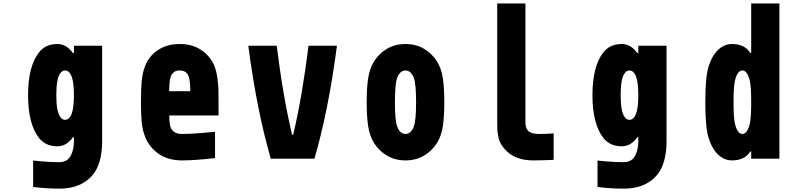

<svg xmlns="http://www.w3.org/2000/svg" viewBox="-20 -937 4707 1134"><path d="M416.7 -125.7H410.2Q372.4 -72.9 319 -72.9Q246.7 -72.9 207.7 -125.7Q145.8 -208.3 145.8 -375Q145.8 -541.7 207.7 -624.3Q246.7 -677.1 319 -677.1Q372.4 -677.1 410.2 -624.3H416.7V-666.7H583.3V-104.2Q583.3 7.2 543.6 73.6Q514.3 121.7 460.3 149.4Q406.2 177.1 329.4 177.1Q253.9 177.1 175.8 167.3V11.1Q263.7 20.8 329.4 20.8Q376.3 20.8 396.5 -15Q416.7 -50.8 416.7 -104.2ZM334 -248.7Q346.4 -229.2 364.6 -229.2Q382.8 -229.2 395.2 -248.7Q416.7 -281.9 416.7 -375Q416.7 -468.1 395.2 -501.3Q382.8 -520.8 364.6 -520.8Q346.4 -520.8 334 -501.3Q312.5 -468.1 312.5 -375Q312.5 -281.9 334 -248.7Z M1041.7 -677.1Q1117.2 -677.1 1170.6 -640.3Q1224 -603.5 1246.7 -546.2Q1257.8 -518.2 1263.3 -480.5Q1268.9 -442.7 1269.9 -413.7Q1270.8 -384.8 1270.8 -333.3V-255.2H979.8Q979.8 -201.8 989.6 -180.3Q1006.5 -145.8 1054.7 -145.8Q1125.7 -145.8 1250 -158.9V-3.3Q1131.5 10.4 1054.7 10.4Q974 10.4 918.6 -27.3Q863.3 -65.1 838.5 -125.7Q821.6 -166.7 817.1 -213.5Q812.5 -260.4 812.5 -333.3Q812.5 -408.2 816.7 -456.7Q821 -505.2 836.6 -546.2Q858.1 -604.2 911.8 -640.6Q965.5 -677.1 1041.7 -677.1ZM1041.7 -520.8Q1030.6 -520.8 1021.5 -518.6Q1012.4 -516.3 1006.2 -510.1Q1000 -503.9 995.4 -499Q990.9 -494.1 988 -482.7Q985 -471.4 983.4 -464.8Q981.8 -458.3 980.8 -443Q979.8 -427.7 979.8 -421.5Q979.8 -415.4 979.2 -398.4H1104.2Q1102.9 -465.5 1093.8 -487Q1080.7 -520.8 1041.7 -520.8Z M1614.6 -666.7Q1651 -369.1 1705.1 -141.3H1711.6Q1765.6 -369.8 1802.1 -666.7H1970.1Q1919.9 -283.2 1837.2 0H1579.4Q1496.7 -283.2 1446.6 -666.7Z M2561.8 -572.9Q2587.2 -531.2 2595.7 -474.3Q2604.2 -417.3 2604.2 -333.3Q2604.2 -249.3 2595.7 -192.4Q2587.2 -135.4 2561.8 -93.8Q2531.2 -44.9 2483.4 -17.3Q2435.5 10.4 2375 10.4Q2314.5 10.4 2266.6 -17.3Q2218.8 -44.9 2188.2 -93.8Q2162.8 -135.4 2154.3 -192.4Q2145.8 -249.3 2145.8 -333.3Q2145.8 -417.3 2154.3 -474.3Q2162.8 -531.2 2188.2 -572.9Q2218.8 -621.7 2266.6 -649.4Q2314.5 -677.1 2375 -677.1Q2435.5 -677.1 2483.4 -649.4Q2531.2 -621.7 2561.8 -572.9ZM2325.5 -475.9Q2312.5 -440.1 2312.5 -333.3Q2312.5 -226.6 2325.5 -190.8Q2341.8 -145.8 2375 -145.8Q2408.2 -145.8 2424.5 -190.8Q2437.5 -226.6 2437.5 -333.3Q2437.5 -440.1 2424.5 -475.9Q2408.2 -520.8 2375 -520.8Q2341.8 -520.8 2325.5 -475.9Z M3250 7.2Q3167.3 10.4 3130.2 10.4Q3035.2 10.4 2979.8 -37.8Q2957.7 -57.3 2943.7 -78.8Q2929.7 -100.3 2924.5 -124.3Q2919.3 -148.4 2918 -162.8Q2916.7 -177.1 2916.7 -200.5V-916.7H3083.3V-213.5Q3083.3 -178.4 3101.6 -162.1Q3119.8 -145.8 3166.7 -145.8Q3210.9 -145.8 3250 -149.1Z M3750 -125.7H3743.5Q3705.7 -72.9 3652.3 -72.9Q3580.1 -72.9 3541 -125.7Q3479.2 -208.3 3479.2 -375Q3479.2 -541.7 3541 -624.3Q3580.1 -677.1 3652.3 -677.1Q3705.7 -677.1 3743.5 -624.3H3750V-666.7H3916.7V-104.2Q3916.7 7.2 3877 73.6Q3847.7 121.7 3793.6 149.4Q3739.6 177.1 3662.8 177.1Q3587.2 177.1 3509.1 167.3V11.1Q3597 20.8 3662.8 20.8Q3709.6 20.8 3729.8 -15Q3750 -50.8 3750 -104.2ZM3667.3 -248.7Q3679.7 -229.2 3697.9 -229.2Q3716.1 -229.2 3728.5 -248.7Q3750 -281.9 3750 -375Q3750 -468.1 3728.5 -501.3Q3716.1 -520.8 3697.9 -520.8Q3679.7 -520.8 3667.3 -501.3Q3645.8 -468.1 3645.8 -375Q3645.8 -281.9 3667.3 -248.7Z M4302.7 -677.1Q4378.3 -677.1 4411.5 -624.3H4416.7V-916.7H4583.3V0H4416.7V-42.3H4411.5Q4378.3 10.4 4302.7 10.4Q4253.3 10.4 4215.2 -30.3Q4177.1 -71 4159.5 -143.9Q4145.8 -202.5 4145.8 -333.3Q4145.8 -464.2 4159.5 -522.8Q4177.1 -595.7 4215.2 -636.4Q4253.3 -677.1 4302.7 -677.1ZM4319 -451.2Q4312.5 -416 4312.5 -333.3Q4312.5 -250.7 4319 -215.5Q4324.2 -185.5 4335.9 -165.7Q4347.7 -145.8 4364.6 -145.8Q4381.5 -145.8 4393.2 -165.7Q4404.9 -185.5 4410.2 -215.5Q4416.7 -250.7 4416.7 -333.3Q4416.7 -416 4410.2 -451.2Q4404.9 -481.1 4393.2 -501Q4381.5 -520.8 4364.6 -520.8Q4347.7 -520.8 4335.9 -501Q4324.2 -481.1 4319 -451.2Z"/></svg>

Font: TypoPRO Monoid
Style: Bold
Weight: 700
Width: 4
Monospace: yes
Designer: Andreas Larsen (@larsenwork)
Version: Version 0.61